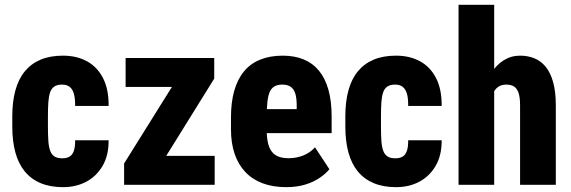

<svg xmlns="http://www.w3.org/2000/svg" viewBox="-20 -770 2381 800"><path d="M239.7 -110.4Q257.3 -110.4 269.3 -117.2Q281.2 -124 287.4 -140.6Q293.5 -157.2 293 -185.5H432.6Q433.1 -123 407.7 -79.3Q382.3 -35.6 339.6 -12.9Q296.9 9.8 242.7 9.8Q189.5 9.8 149.7 -6.8Q109.9 -23.4 83.5 -55.4Q57.1 -87.4 44.2 -134.3Q31.2 -181.2 31.2 -242.2V-286.1Q31.2 -346.7 44.2 -393.8Q57.1 -440.9 83.5 -472.9Q109.9 -504.9 149.4 -521.5Q189 -538.1 242.2 -538.1Q299.3 -538.1 342 -514.9Q384.8 -491.7 408.9 -445.3Q433.1 -398.9 432.6 -328.6H293Q293.5 -358.9 288.1 -378.4Q282.7 -397.9 270.8 -407.7Q258.8 -417.5 238.8 -417.5Q218.3 -417.5 206.3 -409.4Q194.3 -401.4 188.7 -385Q183.1 -368.7 181.4 -344Q179.7 -319.3 179.7 -286.1V-242.2Q179.7 -208 181.4 -183.1Q183.1 -158.2 189 -142.1Q194.8 -126 206.8 -118.2Q218.8 -110.4 239.7 -110.4Z M874.5 -120.6V0H534.7V-120.6ZM872.6 -442.4 597.7 0H497.1V-88.9L771.5 -528.3H872.6ZM822.8 -528.3V-407.7H503.4V-528.3Z M1172.4 9.8Q1117.2 9.8 1074.2 -6.3Q1031.2 -22.5 1002 -53.5Q972.7 -84.5 957.5 -129.2Q942.4 -173.8 942.4 -231V-280.8Q942.4 -344.7 956.3 -392.8Q970.2 -440.9 997.1 -473.1Q1023.9 -505.4 1064.5 -521.7Q1105 -538.1 1157.7 -538.1Q1207 -538.1 1245.1 -522.5Q1283.2 -506.8 1309.1 -475.3Q1335 -443.8 1348.4 -396.2Q1361.8 -348.6 1361.8 -285.2V-215.3H1001.5V-315.4H1216.3V-330.1Q1216.3 -362.3 1210 -381.3Q1203.6 -400.4 1190.4 -408.9Q1177.2 -417.5 1156.7 -417.5Q1136.2 -417.5 1123.3 -409.9Q1110.4 -402.3 1103.5 -386.2Q1096.7 -370.1 1094 -343.8Q1091.3 -317.4 1091.3 -280.8V-231Q1091.3 -195.3 1097.2 -172.1Q1103 -148.9 1114.7 -135.5Q1126.5 -122.1 1143.3 -116.5Q1160.2 -110.8 1182.6 -110.8Q1215.3 -110.8 1243.9 -122.3Q1272.5 -133.8 1292.5 -156.2L1352.5 -64.9Q1338.4 -47.4 1313.2 -29.8Q1288.1 -12.2 1252.7 -1.2Q1217.3 9.8 1172.4 9.8Z M1627.4 -110.4Q1645 -110.4 1657 -117.2Q1668.9 -124 1675 -140.6Q1681.2 -157.2 1680.7 -185.5H1820.3Q1820.8 -123 1795.4 -79.3Q1770 -35.6 1727.3 -12.9Q1684.6 9.8 1630.4 9.8Q1577.1 9.8 1537.4 -6.8Q1497.6 -23.4 1471.2 -55.4Q1444.8 -87.4 1431.9 -134.3Q1418.9 -181.2 1418.9 -242.2V-286.1Q1418.9 -346.7 1431.9 -393.8Q1444.8 -440.9 1471.2 -472.9Q1497.6 -504.9 1537.1 -521.5Q1576.7 -538.1 1629.9 -538.1Q1687 -538.1 1729.7 -514.9Q1772.5 -491.7 1796.6 -445.3Q1820.8 -398.9 1820.3 -328.6H1680.7Q1681.2 -358.9 1675.8 -378.4Q1670.4 -397.9 1658.4 -407.7Q1646.5 -417.5 1626.5 -417.5Q1606 -417.5 1594 -409.4Q1582 -401.4 1576.4 -385Q1570.8 -368.7 1569.1 -344Q1567.4 -319.3 1567.4 -286.1V-242.2Q1567.4 -208 1569.1 -183.1Q1570.8 -158.2 1576.7 -142.1Q1582.5 -126 1594.5 -118.2Q1606.4 -110.4 1627.4 -110.4Z M2039.1 -750V0H1890.6V-750ZM2019.5 -282.2 1983.4 -281.2Q1982.4 -336.9 1993.7 -383.8Q2004.9 -430.7 2026.6 -465.3Q2048.3 -500 2079.1 -519Q2109.9 -538.1 2147 -538.1Q2179.7 -538.1 2207 -526.9Q2234.4 -515.6 2254.2 -491.2Q2273.9 -466.8 2284.9 -427.2Q2295.9 -387.7 2295.9 -330.6V0H2147V-331.5Q2147 -364.7 2140.4 -383.5Q2133.8 -402.3 2121.3 -409.9Q2108.9 -417.5 2089.8 -417.5Q2068.4 -417.5 2054.7 -407.2Q2041 -397 2033.2 -378.7Q2025.4 -360.4 2022.5 -335.7Q2019.5 -311 2019.5 -282.2Z"/></svg>

Font: Roboto Condensed ExtraBold
Style: Regular
Weight: 800
Designer: Christian Robertson
Foundry: Google
Version: Version 3.008; 2023